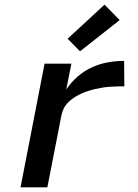

<svg xmlns="http://www.w3.org/2000/svg" viewBox="-20 -803 590 823"><path d="M68 0 171 -530H286L264 -419Q284 -450 313 -475Q342 -500 375.5 -515Q409 -530 443.5 -536Q478 -542 512 -542L513 -433Q497 -433 482 -432.5Q467 -432 451 -431Q435 -430 419.5 -427.5Q404 -425 388.5 -421.5Q373 -418 357.5 -413Q342 -408 327 -401Q312 -394 298 -385Q284 -376 272 -364Q260 -352 253 -337.5Q246 -323 243 -307L183 0ZM323 -583 270 -637 428 -783 493 -717Z"/></svg>

Font: Lode
Style: Bold Italic
Weight: 700
Italic angle: -11°
Monospace: yes
Designer: Belleve Invis
Foundry: Belleve Invis
Version: Version 29.2.0; ttfautohint (v1.8.3)